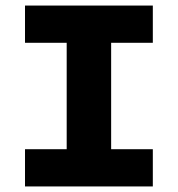

<svg xmlns="http://www.w3.org/2000/svg" viewBox="-20 -671 640 691"><path d="M70 0V-134H220V-517H70V-651H530V-517H380V-134H530V0Z"/></svg>

Font: Source Code Pro ExtraLight ExtraBold
Style: Regular
Weight: 800
Monospace: yes
Version: Version 1.018;hotconv 1.0.116;makeotfexe 2.5.65601